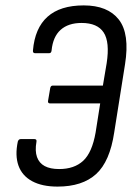

<svg xmlns="http://www.w3.org/2000/svg" viewBox="-20 -683 496 711"><path d="M193 8Q136 8 99 -12Q62 -32 48.5 -69.5Q35 -107 46 -159Q49 -168 57 -168H107Q117 -168 115 -158Q109 -124 117 -101.5Q125 -79 145.5 -68Q166 -57 199 -57Q255 -57 288 -87.5Q321 -118 334 -192L351 -300H166Q156 -300 158 -310L166 -357Q168 -366 175 -366H361L375 -449Q387 -527 364 -562.5Q341 -598 282 -598Q233 -598 204.5 -572.5Q176 -547 171 -496Q170 -486 162 -486H110Q101 -486 102 -496Q109 -579 156 -621Q203 -663 290 -663Q379 -663 420 -610.5Q461 -558 443 -445L403 -193Q387 -85 336 -38.5Q285 8 193 8Z"/></svg>

Font: Sofia Sans Condensed
Style: Italic
Weight: 400
Italic angle: -9°
Designer: Botio Nikoltchev, Ani Petrova
Foundry: lettersoup
Version: Version 4.101